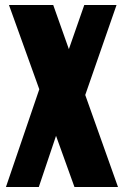

<svg xmlns="http://www.w3.org/2000/svg" viewBox="-20 -753 499 773"><path d="M3.9 0 138.2 -393.6 16.1 -732.9H194.3L257.3 -555.2L319.3 -732.9H449.2L323.2 -370.6L455.1 0H279.8L205.6 -206.1L136.2 0Z"/></svg>

Font: webenart
Style: Regular
Weight: 400
Designer: Vernon Adams
Foundry: Vernon Adams
Version: Version 2.116; ttfautohint (v1.8.3)